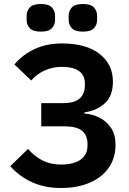

<svg xmlns="http://www.w3.org/2000/svg" viewBox="-20 -927 644 959"><path d="M284 12Q205 12 142 -16Q79 -44 31 -97L120 -183Q152 -146 192.5 -125.5Q233 -105 284 -105Q327 -105 356.5 -116Q386 -127 401.5 -148Q417 -169 417 -199V-208Q417 -252 389.5 -274Q362 -296 303 -296H186V-412H297Q333 -412 356.5 -422Q380 -432 392 -452Q404 -472 404 -502V-510Q404 -550 375.5 -571.5Q347 -593 289 -593Q242 -593 202 -574.5Q162 -556 136 -525L52 -605Q94 -655 154 -682.5Q214 -710 289 -710Q410 -710 477 -658Q544 -606 544 -519Q544 -448 503.5 -411Q463 -374 402 -366V-360Q442 -357 477.5 -339Q513 -321 535 -287.5Q557 -254 557 -203Q557 -139 524 -90.5Q491 -42 429.5 -15Q368 12 284 12ZM184 -769Q145 -769 129 -786Q113 -803 113 -827V-848Q113 -873 129 -890Q145 -907 184 -907Q223 -907 239 -890Q255 -873 255 -848V-827Q255 -803 239 -786Q223 -769 184 -769ZM394 -769Q355 -769 339 -786Q323 -803 323 -827V-848Q323 -873 339 -890Q355 -907 394 -907Q433 -907 449 -890Q465 -873 465 -848V-827Q465 -803 449 -786Q433 -769 394 -769Z"/></svg>

Font: IBM Plex Sans SemiBold
Style: Regular
Weight: 600
Designer: Mike Abbink, Paul van der Laan, Pieter van Rosmalen
Foundry: Bold Monday
Version: Version 3.201